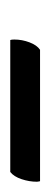

<svg xmlns="http://www.w3.org/2000/svg" viewBox="118 -785 98 374"><g transform="rotate(90 167.0 -598.0)"><path d="M315 -569H58Q57 -571 57 -577Q57 -592 62.5 -606.5Q68 -621 77 -627H333Q333 -626 333.5 -624.5Q334 -623 334 -621Q334 -606 329 -591Q324 -576 315 -569Z"/></g></svg>

Font: Petrona Light
Style: Italic
Weight: 300
Italic angle: -9°
Designer: Ringo R. Seeber
Foundry: Ringo R. Seeber
Version: Version 2.001; ttfautohint (v1.8.3)